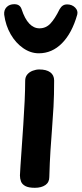

<svg xmlns="http://www.w3.org/2000/svg" viewBox="-31 -880 390 915"><path d="M89 -495Q89 -513 99 -525Q109 -537 125 -543Q141 -549 156 -549Q190 -549 208.5 -535.5Q227 -522 227 -496Q227 -426 224 -371.5Q221 -317 217 -267Q213 -217 209.5 -162Q206 -107 204 -36Q204 -11 185 2Q166 15 135 15Q105 15 89.5 6.5Q74 -2 69 -15.5Q64 -29 64 -44Q64 -53 66.5 -88.5Q69 -124 72.5 -175.5Q76 -227 80 -285.5Q84 -344 86.5 -399Q89 -454 89 -495ZM154 -626Q115 -626 79.5 -650.5Q44 -675 20 -716.5Q-4 -758 -11 -810Q-13 -832 0.5 -846Q14 -860 37 -860Q51 -860 59.5 -854Q68 -848 72 -836Q87 -790 108.5 -767.5Q130 -745 157 -745Q188 -745 209.5 -768Q231 -791 253 -836Q260 -848 268.5 -853.5Q277 -859 289 -859Q312 -859 327 -844Q342 -829 337 -810Q312 -722 264.5 -674Q217 -626 154 -626Z"/></svg>

Font: Playpen Sans SemiBold
Style: Regular
Weight: 600
Designer: Laura Meseguer, Veronika Burian, José Scaglione
Foundry: TypeTogether
Version: Version 1.001